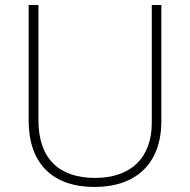

<svg xmlns="http://www.w3.org/2000/svg" viewBox="-20 -734 756 764"><path d="M622 -252V-714H584V-246C584 -103 498 -26 358 -26C214 -26 133 -104 133 -255V-714H94V-254C94 -84 189 10 356 10C518 10 622 -80 622 -252Z"/></svg>

Font: Noto Sans Tamil ExtraLight
Style: Regular
Weight: 200
Designer: Jelle Bosma - Monotype Design Team
Foundry: Monotype Imaging Inc.
Version: Version 2.004